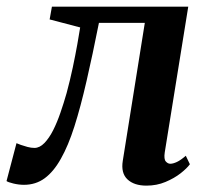

<svg xmlns="http://www.w3.org/2000/svg" viewBox="-52 -558 642 588"><path d="M452.5 -91Q449.5 -70.5 455.8 -63.5Q462 -56.5 469.5 -56.5Q478 -56.5 489.8 -62Q501.5 -67.5 517 -81L529.5 -55Q520.5 -42.5 501 -27.2Q481.5 -12 454.8 -0.8Q428 10.5 396.5 10.5Q358.5 10.5 338.2 -8.8Q318 -28 324 -65.5L391.5 -488H251Q231.5 -390 213.2 -310.5Q195 -231 176 -171.2Q157 -111.5 134.5 -72Q112.5 -32.5 85 -12.2Q57.5 8 21.5 8Q5.5 8 -11 4Q-27.5 0 -32 -3.5L-1.5 -119.5Q3 -117.5 12 -114.2Q21 -111 32.2 -108Q43.5 -105 53.5 -105Q69.5 -105 84 -120Q98.5 -135 110.8 -159.2Q123 -183.5 133.2 -213.2Q143.5 -243 152 -273Q162.5 -312 170.8 -351Q179 -390 184.8 -422.5Q190.5 -455 193.5 -474L100 -498.5L107 -537.5H524.5Z"/></svg>

Font: Merriweather 60pt SemiBold
Style: Italic
Weight: 600
Italic angle: -7.8°
Version: Version 2.101